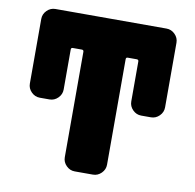

<svg xmlns="http://www.w3.org/2000/svg" viewBox="-81 -812 908 895"><g transform="rotate(10 373.0 -365.0)"><path d="M636 -730Q659 -730 676 -713Q693 -696 693 -673V-367Q693 -344 676 -327Q659 -310 636 -310H590Q567 -310 550 -327Q533 -344 533 -367V-556Q533 -565 524 -565H481Q473 -565 473 -556V-57Q473 -34 456 -17Q439 0 416 0H330Q307 0 290 -17Q273 -34 273 -57V-556Q273 -565 264 -565H221Q213 -565 213 -556V-367Q213 -344 196 -327Q179 -310 156 -310H110Q87 -310 70 -327Q53 -344 53 -367V-673Q53 -696 70 -713Q87 -730 110 -730Z"/></g></svg>

Font: Rounded Mplus 1c Black
Style: Regular
Weight: 900
Version: Version 1.059.20150529